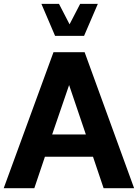

<svg xmlns="http://www.w3.org/2000/svg" viewBox="-21 -988 725 1008"><path d="M196.3 -967.8 268.1 -799.8H420.4L492.7 -967.8H399.9L344.2 -860.4L288.6 -967.8ZM214.8 -165H467.3L522.9 0H683.1L423.3 -713.9H259.8L-1.5 0H159.2ZM252.9 -282.2 341.8 -541.5 429.7 -282.2Z"/></svg>

Font: Estedad-FD-VF Thin
Style: Regular
Weight: 100
Designer: Amin Abedi
Version: Version 5.0